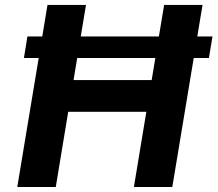

<svg xmlns="http://www.w3.org/2000/svg" viewBox="-20 -747 869 767"><path d="M828.8 -601.2 814.6 -515.3H753.9L668.3 0H514.9L564.6 -300.4H252.5L202.8 0H49L134.6 -515.3H75.6L89.5 -601.2H148.8L169.7 -727.3H323.5L302.6 -601.2H614.7L635.7 -727.3H789.1L768.1 -601.2ZM600.5 -515.3H288.4L273.8 -427.2H585.9Z"/></svg>

Font: Inter UI
Style: Bold Italic
Weight: 700
Italic angle: 9.39999°
Designer: Rasmus Andersson
Foundry: rsms
Version: 3.2;8d6f07862